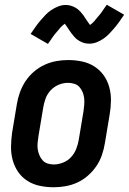

<svg xmlns="http://www.w3.org/2000/svg" viewBox="-20 -781 543 809"><path d="M206 8Q176 8 147.5 2Q119 -4 95.5 -19Q72 -34 56.5 -56.5Q41 -79 33.5 -106.5Q26 -134 26.5 -163.5Q27 -193 31 -222L51 -342Q55 -367 64 -392Q73 -417 87.5 -439Q102 -461 123 -479Q144 -497 168 -508Q192 -519 217 -523.5Q242 -528 267 -528Q297 -528 325.5 -522Q354 -516 377.5 -501Q401 -486 417 -463.5Q433 -441 440.5 -413.5Q448 -386 447.5 -356.5Q447 -327 442 -298L422 -178Q418 -153 409.5 -128Q401 -103 386 -81Q371 -59 350.5 -41Q330 -23 306 -12Q282 -1 256.5 3.5Q231 8 206 8ZM207 -88Q226 -88 246 -96Q266 -104 280 -119.5Q294 -135 301.5 -154.5Q309 -174 312 -193L332 -313Q334 -327 335 -341Q336 -355 334.5 -368Q333 -381 328 -393Q323 -405 314.5 -414.5Q306 -424 293 -428Q280 -432 266 -432Q247 -432 227.5 -424Q208 -416 193.5 -400.5Q179 -385 172 -365.5Q165 -346 162 -327L142 -207Q140 -193 138.5 -179Q137 -165 139 -152Q141 -139 146 -127Q151 -115 159.5 -105.5Q168 -96 180.5 -92Q193 -88 207 -88ZM182 -596 109 -638Q121 -656 131.5 -670.5Q142 -685 152.5 -697Q163 -709 172.5 -719Q182 -729 196 -738.5Q210 -748 225.5 -754Q241 -760 256 -760Q266 -760 274.5 -758Q283 -756 291.5 -752Q300 -748 306.5 -743Q313 -738 319.5 -731Q326 -724 331 -717Q336 -710 340 -703.5Q344 -697 349.5 -689.5Q355 -682 359 -676Q363 -678 368.5 -683Q374 -688 377 -691.5Q380 -695 383.5 -699.5Q387 -704 391.5 -709Q396 -714 400.5 -719.5Q405 -725 409.5 -731.5Q414 -738 419 -745.5Q424 -753 430 -761L503 -719Q491 -701 480.5 -686.5Q470 -672 459.5 -660Q449 -648 439.5 -638Q430 -628 416.5 -618.5Q403 -609 387.5 -603Q372 -597 357 -597Q347 -597 338 -599Q329 -601 321 -605Q313 -609 306 -614Q299 -619 293 -626Q287 -633 281.5 -640Q276 -647 272 -653.5Q268 -660 262 -668.5Q256 -677 253 -681Q249 -678 243.5 -673.5Q238 -669 235 -665.5Q232 -662 228.5 -657.5Q225 -653 220.5 -648Q216 -643 211.5 -637.5Q207 -632 202.5 -625.5Q198 -619 193 -611.5Q188 -604 182 -596Z"/></svg>

Font: Iosevka Web
Style: Bold Italic
Weight: 700
Italic angle: -9°
Monospace: yes
Designer: Belleve Invis
Foundry: Belleve Invis
Version: Version 28.0.3; ttfautohint (v1.8.3)